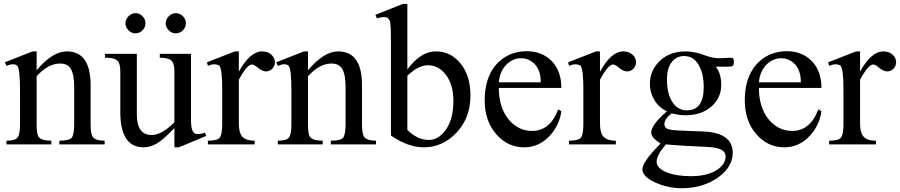

<svg xmlns="http://www.w3.org/2000/svg" viewBox="-20 -743 4633 988"><path d="M13.2 0V-19Q57.1 -19 69.8 -34.7Q83 -49.8 83 -105.5V-278.8Q83 -392.1 67.9 -405.8Q50.3 -419.4 13.2 -404.3L4.9 -422.4L147.5 -478.5H168.5V-381.3Q249.5 -478.5 324.2 -478.5Q446.3 -478.5 446.3 -304.2V-105.5Q446.3 -55.7 456.5 -40Q470.2 -19 518.6 -19V0H285.6V-19Q336.4 -19 349.1 -34.2Q361.8 -50.8 361.8 -105.5V-295.4Q361.8 -358.4 344.7 -388.2Q329.1 -416 288.6 -416Q227.5 -416 168.5 -350.6V-105.5Q168.5 -53.2 178.2 -39.1Q192.9 -19 244.1 -19V0Z M719.2 15.1Q599.1 15.1 599.1 -166V-374Q599.1 -418.5 583 -432.1Q566.9 -446.3 520 -446.3V-465.8H684.1V-154.3Q684.1 -48.3 760.7 -48.3Q812 -48.3 877.4 -113.8V-378.4Q877.4 -418.5 859.4 -433.6Q845.2 -444.8 802.2 -446.3V-465.8H962.9V-123Q962.9 -53.2 993.7 -53.2Q1015.6 -53.2 1034.7 -60.5L1041.5 -43.5L900.4 15.1H877.4V-84Q849.1 -54.7 826.9 -34.7Q804.7 -14.6 787.6 -4.9Q753.4 15.1 719.2 15.1ZM884.3 -571.3Q863.3 -571.3 847.9 -587.4Q832.5 -603.5 832.5 -623.5Q832.5 -643.1 848.6 -659.2Q864.7 -675.3 884.3 -675.3Q905.8 -675.3 921.1 -659.9Q936.5 -644.5 936.5 -623.5Q936.5 -602.5 921.1 -586.9Q905.8 -571.3 884.3 -571.3ZM676.3 -571.3Q656.2 -571.3 640.9 -587.4Q625.5 -603.5 625.5 -623.5Q625.5 -643.1 641.1 -659.2Q656.7 -675.3 676.3 -675.3Q697.8 -675.3 713.1 -659.9Q728.5 -644.5 728.5 -623.5Q728.5 -602.5 713.1 -586.9Q697.8 -571.3 676.3 -571.3Z M1049.8 0V-19Q1096.2 -19 1109.9 -33.7Q1123.5 -48.8 1123.5 -105.5V-285.6Q1123.5 -387.2 1108.4 -405.8Q1083 -418.9 1049.8 -404.3L1044.9 -422.4L1188.5 -478.5H1209V-374Q1266.1 -478.5 1329.1 -478.5Q1357.9 -478.5 1375.5 -462.4Q1394.5 -446.3 1394.5 -422.4Q1394.5 -404.3 1381.3 -389.6Q1367.2 -375.5 1349.1 -375.5Q1330.6 -375.5 1308.6 -393.1Q1287.6 -411.1 1276.4 -411.1Q1251 -411.1 1209 -332.5V-108.4Q1209 -61 1225.1 -42Q1243.2 -19 1290.5 -19V0Z M1409.7 0V-19Q1453.6 -19 1466.3 -34.7Q1479.5 -49.8 1479.5 -105.5V-278.8Q1479.5 -392.1 1464.4 -405.8Q1446.8 -419.4 1409.7 -404.3L1401.4 -422.4L1543.9 -478.5H1564.9V-381.3Q1646 -478.5 1720.7 -478.5Q1842.8 -478.5 1842.8 -304.2V-105.5Q1842.8 -55.7 1853 -40Q1866.7 -19 1915 -19V0H1682.1V-19Q1732.9 -19 1745.6 -34.2Q1758.3 -50.8 1758.3 -105.5V-295.4Q1758.3 -358.4 1741.2 -388.2Q1725.6 -416 1685.1 -416Q1624 -416 1564.9 -350.6V-105.5Q1564.9 -53.2 1574.7 -39.1Q1589.4 -19 1640.6 -19V0Z M2160.6 15.1Q2080.1 15.1 1991.7 -45.4V-526.4Q1991.7 -602.5 1988.3 -623.5Q1986.3 -641.1 1976.1 -649.4Q1961.4 -661.6 1919.4 -648.4L1912.1 -667L2052.7 -722.7H2076.2V-385.3Q2144 -478.5 2223.1 -478.5Q2298.3 -478.5 2348.1 -418.5Q2400.9 -355 2400.9 -251.5Q2400.9 -137.2 2330.1 -61.5Q2258.3 15.1 2160.6 15.1ZM2186.5 -22.9Q2235.4 -22.9 2272.5 -73.2Q2313 -128.4 2313 -222.2Q2313 -307.6 2274.9 -357.4Q2237.3 -407.2 2181.6 -407.2Q2133.3 -407.2 2076.2 -353.5V-74.2Q2128.4 -22.9 2186.5 -22.9Z M2677.2 15.1Q2592.8 15.1 2533.7 -52.2Q2474.1 -120.6 2474.1 -227.1Q2474.1 -343.3 2534.2 -412.1Q2595.7 -479.5 2690.9 -479.5Q2768.6 -479.5 2819.3 -428.7Q2868.7 -377 2868.7 -290.5H2546.9Q2546.9 -189.5 2597.7 -127.9Q2646 -70.3 2716.3 -69.3Q2810.1 -67.9 2852.5 -180.2L2868.7 -170.4Q2858.4 -97.2 2808.1 -43.5Q2753.4 15.1 2677.2 15.1ZM2546.9 -319.3H2762.7Q2762.7 -386.2 2725.1 -419.4Q2696.8 -443.4 2662.1 -443.4Q2618.7 -443.4 2585.9 -410.6Q2551.8 -376.5 2546.9 -319.3Z M2908.2 0V-19Q2954.6 -19 2968.3 -33.7Q2981.9 -48.8 2981.9 -105.5V-285.6Q2981.9 -387.2 2966.8 -405.8Q2941.4 -418.9 2908.2 -404.3L2903.3 -422.4L3046.9 -478.5H3067.4V-374Q3124.5 -478.5 3187.5 -478.5Q3216.3 -478.5 3233.9 -462.4Q3252.9 -446.3 3252.9 -422.4Q3252.9 -404.3 3239.7 -389.6Q3225.6 -375.5 3207.5 -375.5Q3189 -375.5 3167 -393.1Q3146 -411.1 3134.8 -411.1Q3109.4 -411.1 3067.4 -332.5V-108.4Q3067.4 -61 3083.5 -42Q3101.6 -19 3148.9 -19V0Z M3490.2 225.6Q3414.6 225.6 3349.1 194.8Q3285.6 164.6 3285.6 128.4Q3285.6 89.4 3379.4 -4.4Q3331.1 -34.7 3331.1 -60.1Q3331.1 -101.1 3412.1 -170.4Q3370.1 -189.5 3347.2 -228.5Q3324.2 -266.6 3324.2 -311.5Q3324.2 -379.9 3374.5 -428.7Q3424.8 -478.5 3509.3 -478.5Q3552.2 -478.5 3599.6 -460.9Q3624 -451.7 3643.8 -447.5Q3663.6 -443.4 3678.2 -443.4Q3687 -443.4 3698 -443.8Q3709 -444.3 3722.2 -445.3Q3730.5 -446.3 3737.3 -445.8Q3744.1 -445.3 3749 -444.8Q3756.3 -442.9 3756.3 -424.3Q3756.3 -408.7 3750.5 -404.3Q3746.1 -399.9 3723.6 -399.9H3663.6Q3691.4 -363.3 3691.4 -307.1Q3691.9 -242.2 3643.1 -196.8Q3590.8 -149.9 3508.3 -149.9Q3489.7 -149.9 3471.9 -152.6Q3454.1 -155.3 3437 -159.7Q3398.9 -131.8 3398.9 -103.5Q3398.9 -92.8 3407.7 -84Q3418 -76.2 3446.8 -73.2Q3461.4 -71.8 3496.6 -70.3Q3531.7 -68.8 3587.9 -66.9Q3750.5 -63.5 3750.5 43.5Q3750.5 115.2 3676.8 168.9Q3597.2 225.6 3490.2 225.6ZM3534.7 163.6Q3619.1 163.6 3669.4 131.3Q3713.9 101.6 3713.9 62Q3713.9 28.3 3663.6 18.1Q3643.1 13.2 3583 11.2Q3549.8 9.8 3505.6 7.3Q3461.4 4.9 3407.2 0Q3358.9 54.2 3358.9 89.4Q3358.9 121.1 3407.7 142.6Q3458 163.6 3534.7 163.6ZM3514.2 -175.3Q3601.1 -175.3 3601.1 -293.9Q3601.1 -367.2 3574.2 -410.6Q3547.9 -454.6 3500 -454.6Q3462.4 -454.6 3438 -425.3Q3412.1 -393.6 3412.1 -333Q3412.1 -261.7 3439.5 -218.8Q3466.8 -175.3 3514.2 -175.3Z M4015.6 15.1Q3931.2 15.1 3872.1 -52.2Q3812.5 -120.6 3812.5 -227.1Q3812.5 -343.3 3872.6 -412.1Q3934.1 -479.5 4029.3 -479.5Q4106.9 -479.5 4157.7 -428.7Q4207 -377 4207 -290.5H3885.3Q3885.3 -189.5 3936 -127.9Q3984.4 -70.3 4054.7 -69.3Q4148.4 -67.9 4190.9 -180.2L4207 -170.4Q4196.8 -97.2 4146.5 -43.5Q4091.8 15.1 4015.6 15.1ZM3885.3 -319.3H4101.1Q4101.1 -386.2 4063.5 -419.4Q4035.2 -443.4 4000.5 -443.4Q3957 -443.4 3924.3 -410.6Q3890.1 -376.5 3885.3 -319.3Z M4246.6 0V-19Q4293 -19 4306.6 -33.7Q4320.3 -48.8 4320.3 -105.5V-285.6Q4320.3 -387.2 4305.2 -405.8Q4279.8 -418.9 4246.6 -404.3L4241.7 -422.4L4385.3 -478.5H4405.8V-374Q4462.9 -478.5 4525.9 -478.5Q4554.7 -478.5 4572.3 -462.4Q4591.3 -446.3 4591.3 -422.4Q4591.3 -404.3 4578.1 -389.6Q4564 -375.5 4545.9 -375.5Q4527.3 -375.5 4505.4 -393.1Q4484.4 -411.1 4473.1 -411.1Q4447.8 -411.1 4405.8 -332.5V-108.4Q4405.8 -61 4421.9 -42Q4439.9 -19 4487.3 -19V0Z"/></svg>

Font: Nuosu SIL
Style: Regular
Weight: 400
Designer: Peter Constable, Alex Kotlar, Peter Martin
Foundry: SIL International
Version: Version 2.300